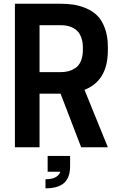

<svg xmlns="http://www.w3.org/2000/svg" viewBox="-20 -800 651 1043"><path d="M194.8 -291V0H61V-779.8H305.2Q345.7 -779.8 379.6 -774.7Q413.6 -769.5 449.2 -754.4Q484.9 -739.3 509.5 -714.1Q534.2 -689 550 -646Q565.9 -603 565.9 -545.9V-525.9Q565.9 -361.8 439 -312L565.9 0H420.9L309.1 -291ZM194.8 -408.2H310.1Q332 -408.2 351.1 -413.1Q370.1 -418 389.2 -430.2Q408.2 -442.4 419.2 -467.8Q430.2 -493.2 430.2 -529.8V-541Q430.2 -570.8 422.4 -593.3Q414.6 -615.7 402.8 -628.7Q391.1 -641.6 374.5 -649.7Q357.9 -657.7 342.5 -660.4Q327.1 -663.1 310.1 -663.1H194.8ZM360.8 46.9V103Q360.8 165 327.9 194.1Q294.9 223.1 227.1 223.1V173.8Q293 173.8 308.1 132.8H238.8V46.9Z"/></svg>

Font: Cooper Hewitt
Style: Semibold
Weight: 709
Designer: Village Type and Design LLC
Foundry: Cooper Hewitt Smithsonian Design Museum
Version: 1.000